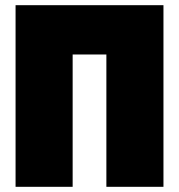

<svg xmlns="http://www.w3.org/2000/svg" viewBox="-20 -720 690 740"><path d="M40 0V-700H610V0H390V-510H260V0Z"/></svg>

Font: Tektur Black
Style: Regular
Weight: 900
Designer: Adam Jagosz
Foundry: Adam Jagosz
Version: Version 1.005;gftools[0.9.30]